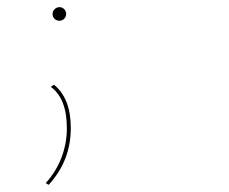

<svg xmlns="http://www.w3.org/2000/svg" viewBox="-20 -351 640 537"><path d="M127 -312Q127 -320 133 -325.5Q139 -331 146 -331Q154 -331 159.5 -325.5Q165 -320 165 -312Q165 -304 159.5 -298.5Q154 -293 146 -293Q138 -293 132.5 -298.5Q127 -304 127 -312ZM108 161Q137 129 152 89.5Q167 50 167 8Q167 -76 122 -108L131 -114Q178 -76 178 7Q178 99 116 166Z"/></svg>

Font: Ysabeau Infant Hairline
Style: Regular
Weight: 100
Designer: Christian Thalmann (Catharsis Fonts)
Version: Version 0.003